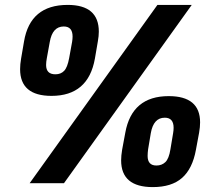

<svg xmlns="http://www.w3.org/2000/svg" viewBox="-20 -747 875 783"><path d="M256 -727Q383 -727 383 -618Q383 -600 379 -578L367 -508Q340 -356 190 -356Q62 -356 62 -465Q62 -485 66 -508L78 -578Q103 -727 256 -727ZM168 -482Q168 -444 206 -444Q228 -444 241.5 -458Q255 -472 262 -510L274 -576Q276 -588 276 -598Q276 -639 240 -639Q194 -639 183 -576L171 -510Q168 -494 168 -482ZM101 0 622 -727H762L241 0ZM668 -355Q796 -355 796 -248Q796 -229 792 -206L779 -136Q765 -59 722.5 -21.5Q680 16 603 16Q474 16 474 -93Q474 -112 478 -136L491 -206Q518 -355 668 -355ZM582 -111Q582 -72 618 -72Q640 -72 654.5 -86Q669 -100 675 -138L686 -204Q688 -216 688 -226Q688 -267 652 -267Q606 -267 595 -204L584 -138Q582 -123 582 -111Z"/></svg>

Font: Fugaz One
Style: Regular
Weight: 400
Designer: Daniel Hernandez
Foundry: Daniel Hernandez
Version: Version 1.002